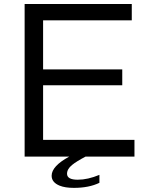

<svg xmlns="http://www.w3.org/2000/svg" viewBox="-20 -805 740 944"><path d="M101.1 -785.2H627.9V-705.1H191.9V-463.9H581.1V-385.7H191.9V-117.2H641.1V-35.2H400.9Q354.5 -10.7 334 6.3Q309.6 26.4 309.6 49.3Q309.6 78.6 362.3 78.6Q411.6 78.6 468.8 54.7V93.8Q417.5 118.7 343.3 118.7Q300.3 118.7 273.4 107.9Q233.9 91.8 233.9 59.1Q233.9 11.7 320.8 -35.2H101.1Z"/></svg>

Font: FORM UDPGothic
Style: Regular
Weight: 400
Foundry: Pronama LLC
Version: Version 1.05101